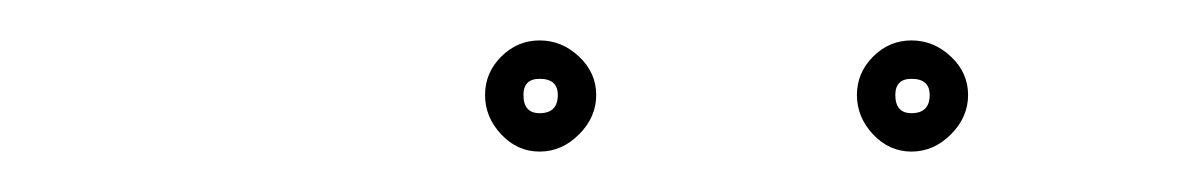

<svg xmlns="http://www.w3.org/2000/svg" viewBox="-20 -588 594 95"><path d="M440 -541Q440 -549 431 -549Q423 -549 423 -541Q423 -532 431 -532Q440 -532 440 -541ZM404 -541Q404 -552 412 -560Q420 -568 431 -568Q442 -568 450.5 -560Q459 -552 459 -541Q459 -530 450.5 -521.5Q442 -513 431 -513Q420 -513 412 -521.5Q404 -530 404 -541ZM256 -541Q256 -549 247 -549Q239 -549 239 -541Q239 -532 247 -532Q256 -532 256 -541ZM220 -541Q220 -552 228 -560Q236 -568 247 -568Q258 -568 266.5 -560Q275 -552 275 -541Q275 -530 266.5 -521.5Q258 -513 247 -513Q236 -513 228 -521.5Q220 -530 220 -541Z"/></svg>

Font: FRB American Cursive Guidelines Arrows Extralight
Style: Italic
Weight: 200
Italic angle: -25°
Version: Version 2.0;Modular Font Editor K font №1